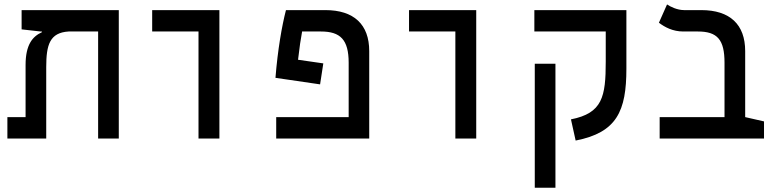

<svg xmlns="http://www.w3.org/2000/svg" viewBox="-20 -632 3556 876"><path d="M522 0V-585.9H78.6V-498L165 -488.3H170.9V-484.9C128.9 -465.8 96.7 -428.7 96.7 -335.4V-97.7H13.7V0H190.9V-326.2C190.9 -428.7 207.5 -482.9 293 -488.3H427.7V0Z M885.7 0H981V-585.9H674.3V-488.3H885.7Z M1455.1 -342.8 1339.8 -359.4C1346.2 -416 1352.5 -456.5 1358.4 -488.3H1444.3C1532.7 -488.3 1570.8 -451.2 1570.8 -345.7V-97.7H1240.2V0H1664.6V-398.9C1664.6 -520.5 1594.7 -585.9 1464.4 -585.9H1284.7C1266.1 -513.7 1247.1 -405.3 1236.8 -276.9L1440.4 -247.1Z M2057.6 0H2152.8V-585.9H1846.2V-488.3H2057.6Z M2837.9 -585.9H2418V-488.3H2743.7V-351.1C2743.7 -190.9 2729 -115.7 2585 -87.4L2606.4 9.3C2794.4 -27.3 2837.9 -125.5 2837.9 -318.4ZM2514.2 224.6V-341.3H2419.9V224.6Z M3465.8 -78.1 3379.9 -97.7V-398.9C3379.9 -520.5 3310.1 -585.9 3179.7 -585.9H3101.1C3069.8 -585.9 3038.1 -601.6 3023.4 -611.8L2986.3 -528.3C3012.7 -508.3 3049.3 -488.3 3097.2 -488.3H3164.1C3252.9 -488.3 3285.6 -451.2 3285.6 -345.7V-97.7H2989.7V0H3465.8Z"/></svg>

Font: Cascadia Mono NF
Style: Regular
Weight: 400
Monospace: yes
Designer: Aaron Bell
Foundry: Saja Typeworks
Version: Version 2404.023